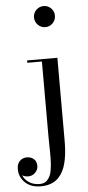

<svg xmlns="http://www.w3.org/2000/svg" viewBox="-137 -796 503 1092"><g transform="rotate(-5 114.0 -250.0)"><path d="M113.2 -657.2Q95.5 -675 95.5 -700Q95.5 -725 113.2 -742.5Q131 -760 155.5 -760Q180 -760 197.5 -742.5Q215 -725 215 -700Q215 -675 197.5 -657.2Q180 -639.5 155.5 -639.5Q131 -639.5 113.2 -657.2ZM208 -460V11.5Q208 41.5 206.2 66.8Q204.5 92 199.8 118Q195 144 187.5 164.5Q180 185 167.8 203.2Q155.5 221.5 139.5 233.8Q123.5 246 101.2 253Q79 260 51.5 260Q-6.5 260 -39 228Q-71.5 196 -71.5 151Q-71.5 121.5 -55 105.2Q-38.5 89 -14.5 89Q7.5 89 24.2 102.2Q41 115.5 41 143Q41 163.5 24.8 180.5Q8.5 197.5 -15.5 197.5Q-36 197.5 -50 188Q-39 214.5 -14 230.5Q11 246.5 46 246.5Q60.5 246.5 72 241.8Q83.5 237 91.2 227.2Q99 217.5 104.8 206Q110.5 194.5 113.5 176.8Q116.5 159 118 143.5Q119.5 128 119.8 105.2Q120 82.5 119.8 65.2Q119.5 48 119 22.2Q118.5 -3.5 118.5 -20V-446.5H35V-460Z"/></g></svg>

Font: Bodoni* 16pt
Style: Regular
Weight: 400
Version: Version 2.3